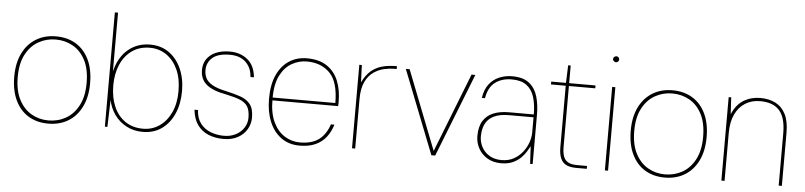

<svg xmlns="http://www.w3.org/2000/svg" viewBox="-44 -957 5052 1205"><g transform="rotate(5 2482.0 -354.0)"><path d="M281 12Q210 12 156.5 -20.5Q103 -53 73.5 -115Q44 -177 44 -263Q44 -350 74.5 -411.5Q105 -473 159 -505.5Q213 -538 284 -538Q356 -538 409.5 -505.5Q463 -473 492.5 -411.5Q522 -350 522 -263Q522 -177 491.5 -115Q461 -53 407 -20.5Q353 12 281 12ZM281 -8Q341 -8 390.5 -36Q440 -64 470 -121Q500 -178 500 -263Q500 -350 470.5 -406.5Q441 -463 392 -490.5Q343 -518 284 -518Q226 -518 176.5 -490.5Q127 -463 96.5 -406.5Q66 -350 66 -263Q66 -178 95.5 -121Q125 -64 174 -36Q223 -8 281 -8Z M877 12Q820 12 774.5 -12Q729 -36 699.5 -77Q670 -118 659 -170L654 0H638V-720H658V-350Q681 -442 739 -490Q797 -538 877 -538Q945 -538 995 -503Q1045 -468 1073 -406Q1101 -344 1101 -264Q1101 -184 1073.5 -121.5Q1046 -59 996 -23.5Q946 12 877 12ZM877 -8Q935 -8 980.5 -39.5Q1026 -71 1052.5 -128Q1079 -185 1079 -263Q1079 -342 1052.5 -399Q1026 -456 980.5 -487Q935 -518 877 -518Q812 -518 765 -485Q718 -452 693 -394.5Q668 -337 668 -263Q668 -187 693 -129.5Q718 -72 765 -40Q812 -8 877 -8Z M1387 12Q1333 12 1290.5 -5.5Q1248 -23 1221.5 -60Q1195 -97 1189 -155H1211Q1214 -103 1239 -70.5Q1264 -38 1303.5 -23Q1343 -8 1387 -8Q1429 -8 1461.5 -25Q1494 -42 1512.5 -71Q1531 -100 1531 -134Q1531 -181 1515 -205.5Q1499 -230 1466.5 -243Q1434 -256 1382 -267Q1337 -275 1305 -287.5Q1273 -300 1253 -317Q1233 -334 1223.5 -356.5Q1214 -379 1214 -408Q1214 -447 1233.5 -476Q1253 -505 1290 -521.5Q1327 -538 1380 -538Q1445 -538 1490.5 -501Q1536 -464 1543 -390H1521Q1518 -447 1481.5 -482.5Q1445 -518 1380 -518Q1307 -518 1271.5 -487.5Q1236 -457 1236 -408Q1236 -382 1247 -359Q1258 -336 1289 -318Q1320 -300 1378 -288Q1428 -277 1467.5 -263.5Q1507 -250 1530 -221.5Q1553 -193 1553 -137Q1553 -97 1533 -63Q1513 -29 1475.5 -8.5Q1438 12 1387 12Z M1865 12Q1797 12 1748.5 -23.5Q1700 -59 1674.5 -121Q1649 -183 1649 -264Q1649 -355 1677 -415.5Q1705 -476 1753.5 -507Q1802 -538 1865 -538Q1941 -538 1990 -505.5Q2039 -473 2062.5 -416Q2086 -359 2086 -283Q2086 -275 2086 -269.5Q2086 -264 2085 -256H1660V-274H2066Q2066 -405 2011.5 -461.5Q1957 -518 1865 -518Q1817 -518 1772.5 -493.5Q1728 -469 1699.5 -414.5Q1671 -360 1671 -269V-260Q1671 -175 1698 -119Q1725 -63 1769.5 -35.5Q1814 -8 1865 -8Q1941 -8 1985 -41Q2029 -74 2050 -138H2072Q2059 -94 2033 -60Q2007 -26 1966 -7Q1925 12 1865 12Z M2195 0V-526H2211L2215 -417Q2238 -464 2268 -490Q2298 -516 2338 -527Q2378 -538 2431 -538V-520H2413Q2386 -520 2352 -512.5Q2318 -505 2286.5 -483.5Q2255 -462 2235 -420.5Q2215 -379 2215 -311V0Z M2695 0 2488 -526H2512L2707 -28L2902 -526H2926L2719 0Z M3135 12Q3084 12 3047.5 -10Q3011 -32 2991.5 -68Q2972 -104 2972 -145Q2972 -205 2995 -241.5Q3018 -278 3059.5 -294.5Q3101 -311 3155 -311H3313Q3313 -374 3298.5 -420.5Q3284 -467 3250 -492.5Q3216 -518 3157 -518Q3093 -518 3051.5 -486Q3010 -454 2999 -386H2979Q2987 -439 3012.5 -472.5Q3038 -506 3076 -522Q3114 -538 3157 -538Q3227 -538 3265 -507.5Q3303 -477 3318 -426Q3333 -375 3333 -312V0H3317L3311 -111Q3304 -98 3291.5 -77Q3279 -56 3259 -36Q3239 -16 3208.5 -2Q3178 12 3135 12ZM3135 -8Q3180 -8 3213 -26.5Q3246 -45 3268.5 -74Q3291 -103 3302 -135.5Q3313 -168 3313 -197V-293H3160Q3098 -293 3061.5 -274Q3025 -255 3009.5 -222Q2994 -189 2994 -145Q2994 -109 3011 -77.5Q3028 -46 3060 -27Q3092 -8 3135 -8Z M3607 0Q3571 0 3546.5 -11Q3522 -22 3509.5 -49Q3497 -76 3497 -122V-508H3404V-526H3497L3501 -637H3517V-526H3683V-508H3517V-122Q3517 -67 3538.5 -42.5Q3560 -18 3610 -18H3674V0Z M3788 0V-526H3808V0ZM3798 -682Q3791 -682 3784.5 -688Q3778 -694 3778 -701Q3778 -709 3784.5 -714.5Q3791 -720 3798 -720Q3806 -720 3811.5 -714.5Q3817 -709 3817 -701Q3817 -694 3811.5 -688Q3806 -682 3798 -682Z M4165 12Q4094 12 4040.5 -20.5Q3987 -53 3957.5 -115Q3928 -177 3928 -263Q3928 -350 3958.5 -411.5Q3989 -473 4043 -505.5Q4097 -538 4168 -538Q4240 -538 4293.5 -505.5Q4347 -473 4376.5 -411.5Q4406 -350 4406 -263Q4406 -177 4375.5 -115Q4345 -53 4291 -20.5Q4237 12 4165 12ZM4165 -8Q4225 -8 4274.5 -36Q4324 -64 4354 -121Q4384 -178 4384 -263Q4384 -350 4354.5 -406.5Q4325 -463 4276 -490.5Q4227 -518 4168 -518Q4110 -518 4060.5 -490.5Q4011 -463 3980.5 -406.5Q3950 -350 3950 -263Q3950 -178 3979.5 -121Q4009 -64 4058 -36Q4107 -8 4165 -8Z M4522 0V-526H4538L4544 -420Q4570 -482 4616.5 -510Q4663 -538 4721 -538Q4775 -538 4816 -517.5Q4857 -497 4880 -452.5Q4903 -408 4903 -335V0H4883V-330Q4883 -427 4843.5 -472.5Q4804 -518 4721 -518Q4669 -518 4628.5 -493Q4588 -468 4565 -420Q4542 -372 4542 -302V0Z"/></g></svg>

Font: DM Sans 9pt Thin
Style: Regular
Weight: 250
Version: Version 4.004;gftools[0.9.30]